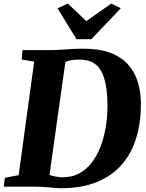

<svg xmlns="http://www.w3.org/2000/svg" viewBox="-32 -1016 794 1045"><path d="M90.5 -743H244.5Q286 -744 331 -747.5Q376 -751 419.5 -751Q507 -751.5 567.5 -728.8Q628 -706 664.8 -665Q701.5 -624 718.2 -569.2Q735 -514.5 735 -451Q735 -350 709.8 -266.2Q684.5 -182.5 631.5 -121Q578.5 -59.5 495.8 -25.5Q413 8.5 298 8.5Q287 8.5 271 7Q255 5.5 236.2 4Q217.5 2.5 199 1.2Q180.5 0 164.5 0H-11.5L-5.5 -48.5L69.5 -62.5L154 -680.5L86 -692ZM232.5 -30 220 -73Q219 -70.5 233.8 -65Q248.5 -59.5 269.8 -55.2Q291 -51 308.5 -51Q362.5 -51 403.2 -74.5Q444 -98 472.5 -138Q501 -178 518.8 -228Q536.5 -278 544.8 -331.8Q553 -385.5 553 -436Q553 -504.5 544 -553.2Q535 -602 516.5 -632.8Q498 -663.5 469.5 -677.5Q441 -691.5 401.5 -691.5Q376.5 -691.5 360.2 -689Q344 -686.5 334 -682.5Q324 -678.5 317.5 -674L327 -701ZM384.5 -802.5 281 -971 337 -996.5Q362.5 -972.5 388 -948.8Q413.5 -925 438 -901Q471.5 -925.5 505.8 -949.2Q540 -973 574 -996.5L625.5 -971L465 -802.5Z"/></svg>

Font: Merriweather 28pt Black
Style: Italic
Weight: 900
Italic angle: -7.8°
Version: Version 2.101